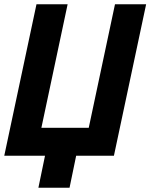

<svg xmlns="http://www.w3.org/2000/svg" viewBox="-34 -730 705 900"><path d="M146 150 177 0H-14L137 -710H283L160 -131H382L505 -710H651L500 0H323L292 150Z"/></svg>

Font: Geist Mono Black
Style: Italic
Weight: 900
Italic angle: -12°
Monospace: yes
Designer: Basement.studio, Andrés Briganti, Mateo Zaragoza
Foundry: Basement.studio, Vercel, Andrés Briganti, Guido Ferreyra, Mateo Zaragoza
Version: Version 1.500; ttfautohint (v1.8.4.7-5d5b)